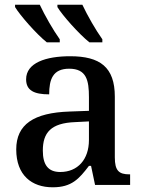

<svg xmlns="http://www.w3.org/2000/svg" viewBox="-20 -786 613 816"><path d="M360 -606H415V-619C387 -658 351 -721 330 -766H224V-756C245 -721 315 -642 360 -606ZM179 -606H234V-619C206 -658 170 -721 149 -766H44V-756C65 -721 134 -642 179 -606ZM204 10C285 10 316 -26 358 -81H367L384 0H533V-45H530C485 -45 468 -61 468 -117V-375C468 -501 405 -547 278 -547C175 -547 91 -519 91 -449C91 -402 124 -385 189 -385C189 -448 204 -494 274 -494C348 -494 358 -444 358 -373V-315L276 -312C123 -307 49 -257 49 -151C49 -41 115 10 204 10ZM236 -55C185 -55 162 -85 162 -146C162 -222 196 -263 299 -267L358 -270V-191C358 -108 310 -55 236 -55Z"/></svg>

Font: Noto Serif Medium
Style: Regular
Weight: 500
Designer: Monotype Design Team
Foundry: Monotype Imaging Inc.
Version: Version 2.013